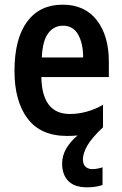

<svg xmlns="http://www.w3.org/2000/svg" viewBox="-20 -572 524 822"><path d="M335 111Q335 131 346 141.5Q357 152 375 152Q387 152 399.5 149.5Q412 147 419 144V220Q390 230 353 230Q299 230 272.5 203Q246 176 246 128Q246 94 264 63.5Q282 33 312 8Q291 10 267 10Q154 10 98 -64.5Q42 -139 42 -268Q42 -406 96 -479Q150 -552 248 -552Q343 -552 394.5 -485.5Q446 -419 446 -308V-242H157Q160 -84 279 -84Q351 -84 421 -123V-27Q373 18 354 51Q335 84 335 111ZM250 -462Q210 -462 186 -429Q162 -396 159 -326H336Q336 -386 314.5 -424Q293 -462 250 -462Z"/></svg>

Font: Noto Sans Ethiopic Condensed SemiBold
Style: Regular
Weight: 600
Width: 3
Designer: Monotype Design Team
Foundry: Monotype Imaging Inc.
Version: Version 2.102; ttfautohint (v1.8.4.7-5d5b)